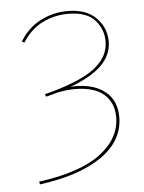

<svg xmlns="http://www.w3.org/2000/svg" viewBox="-47 -502 509 681"><g transform="rotate(-5 207.5 -161.0)"><path d="M369 -73Q369 11 290 66.5Q211 122 68 141L66 131Q214 111 286 56.5Q358 2 358 -73Q358 -125 323.5 -155Q289 -185 219 -185Q190 -185 158 -178L117 -167L113 -176Q236 -207 290 -247.5Q344 -288 344 -344Q344 -388 314.5 -420.5Q285 -453 219 -453Q171 -453 128.5 -432Q86 -411 57 -365L48 -369Q76 -416 121.5 -439.5Q167 -463 218 -463Q285 -463 320 -427.5Q355 -392 355 -343Q355 -296 319 -259.5Q283 -223 206 -194Q212 -195 223 -195Q291 -195 330 -163Q369 -131 369 -73Z"/></g></svg>

Font: Ysabeau SC Hairline
Style: Regular
Weight: 100
Designer: Christian Thalmann (Catharsis Fonts)
Version: Version 0.003